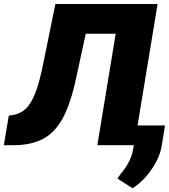

<svg xmlns="http://www.w3.org/2000/svg" viewBox="-54 -748 870 989"><path d="M-34.2 0 -8.8 -152.3 10.7 -155.3Q48.8 -160.6 77.1 -186.3Q105.5 -211.9 127.7 -268.3Q149.9 -324.7 168.9 -421.9L231.4 -727.5H757.8L637.7 0H447.3L542 -574.2H387.7L337.9 -344.7Q311 -217.8 270.8 -142.1Q230.5 -66.4 168.5 -33.2Q106.4 0 13.7 0ZM795.9 -101.6 780.3 -4.9Q774.4 39.1 752 82.5Q729.5 126 697.3 162.4Q665 198.7 628.9 221.7L550.8 171.9Q564 152.3 580.8 131.3Q597.7 110.4 612.3 81.3Q627 52.2 633.8 9.8L651.4 -101.6Z"/></svg>

Font: Inter Tight Black
Style: Italic
Weight: 900
Italic angle: -9.39999°
Designer: Rasmus Andersson
Foundry: rsms
Version: Version 3.004; ttfautohint (v1.8.4.7-5d5b)